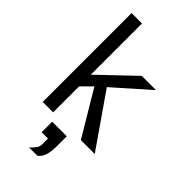

<svg xmlns="http://www.w3.org/2000/svg" viewBox="-300 -812 1135 1135"><g transform="rotate(45 267.5 -245.0)"><path d="M157 -740H70V3H157V-214L221 -278L389 3H505L276 -327L494 -520H375L157 -312ZM192 134H245V186Q245 213 203 250H272Q314 223 314 131V46H192Z"/></g></svg>

Font: Sawarabi Gothic
Style: Regular
Weight: 400
Designer: mshio (mshio@users.sourceforge.jp)
Version: Version 20141215